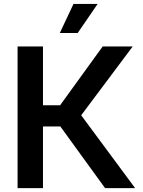

<svg xmlns="http://www.w3.org/2000/svg" viewBox="-20 -966 736 986"><path d="M70.3 0V-727.5H200.7V-425.3H288.6L507.3 -727.5H661.6L397 -374L673.8 0H519.5L290 -316.4H200.7V0ZM287.1 -796.4 357.4 -945.8H481.4L378.9 -796.4Z"/></svg>

Font: Inter 18pt SemiBold
Style: Regular
Weight: 600
Designer: Rasmus Andersson
Foundry: rsms
Version: Version 4.001;git-66647c0bb